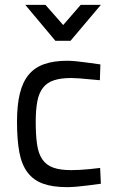

<svg xmlns="http://www.w3.org/2000/svg" viewBox="-20 -760 477 790"><path d="M257 -510Q274 -510 297.5 -507.5Q321 -505 342 -502Q367 -498 393 -495L391 -430Q368 -432 346 -434Q327 -436 307 -437.5Q287 -439 273 -439Q230 -439 201.5 -429.5Q173 -420 156.5 -398.5Q140 -377 133.5 -342.5Q127 -308 127 -259Q127 -204 132.5 -166Q138 -128 154 -104.5Q170 -81 198.5 -70.5Q227 -60 273 -60Q287 -60 307.5 -61Q328 -62 347 -64Q369 -66 392 -69L395 -4Q368 0 342 3Q320 6 296.5 8Q273 10 256 10Q196 10 156.5 -4.5Q117 -19 93 -51Q69 -83 59.5 -134Q50 -185 50 -259Q50 -327 61.5 -374.5Q73 -422 97.5 -452Q122 -482 161.5 -496Q201 -510 257 -510ZM84 -740H167L240 -657L312 -740H395L270 -592H208Z"/></svg>

Font: TitilliumText22L 400 wt
Style: 400 wt
Weight: 400
Designer: Campivisivi
Foundry: Campivisivi
Version: 1.000